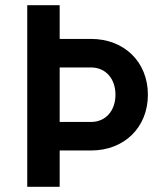

<svg xmlns="http://www.w3.org/2000/svg" viewBox="-20 -720 640 740"><path d="M85 0H210V-140H331C459 -140 550 -229 550 -355C550 -481 459 -570 331 -570H210V-700H85ZM210 -250V-460H331C387 -460 425 -417 425 -355C425 -293 387 -250 331 -250Z"/></svg>

Font: CommitMono
Style: 700Regular
Weight: 700
Monospace: yes
Designer: Eigil Nikolajsen
Foundry: Eigil Nikolajsen
Version: Version 1.143